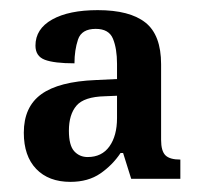

<svg xmlns="http://www.w3.org/2000/svg" viewBox="-20 -739 395 379"><path d="M119 -380Q76 -380 51.5 -405.5Q27 -431 27 -477Q27 -528 61.5 -553Q96 -578 169 -581L211 -583V-613Q211 -643 203 -662.5Q195 -682 169 -682Q141 -682 134 -661Q127 -640 127 -614Q87 -614 68.5 -621Q50 -628 50 -649Q50 -682 83 -700.5Q116 -719 173 -719Q236 -719 267 -694.5Q298 -670 298 -612V-463Q298 -441 306.5 -432.5Q315 -424 336 -424V-386H239L223 -437H218Q202 -413 178 -396.5Q154 -380 119 -380ZM153 -429Q181 -429 196 -450Q211 -471 211 -506V-550L187 -549Q146 -548 131 -530.5Q116 -513 116 -481Q116 -452 126.5 -440.5Q137 -429 153 -429Z"/></svg>

Font: Noto Serif Khmer Condensed SemiBold
Style: Regular
Weight: 600
Width: 3
Designer: Danh Hong and the Monotype Design Team
Foundry: Monotype Imaging Inc.
Version: Version 2.004; ttfautohint (v1.8.4.7-5d5b)